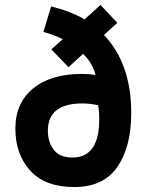

<svg xmlns="http://www.w3.org/2000/svg" viewBox="-20 -769 577 774"><path d="M509 -313Q509 -177 453 -96Q397 -15 279.5 -15Q162 -15 102 -81Q42 -147 42 -250.5Q42 -354 113.5 -412.5Q185 -471 310 -471Q338 -471 365 -467Q355 -512 315 -552L256 -498L187 -570L233 -611Q195 -630 155 -640L186 -743Q264 -724 321 -691L385 -749L453 -677L399 -628Q509 -513 509 -313ZM312 -352Q173 -352 173 -242Q173 -197 196.5 -165.5Q220 -134 272 -134Q380 -134 380 -288Q380 -328 375 -345Q341 -352 312 -352Z"/></svg>

Font: Cherry Swash
Style: Bold
Weight: 700
Designer: Kasatkina Nataliya
Foundry: Nataliya Kasatkina
Version: Version 1.001